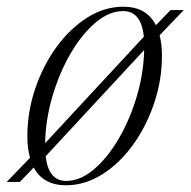

<svg xmlns="http://www.w3.org/2000/svg" viewBox="-51 -542 568 572"><path d="M316.5 -522Q385.5 -522 413.5 -467L457 -512H496.5L424.5 -437Q431.5 -410.5 431.5 -376Q431.5 -303.5 408.2 -234.5Q385 -165.5 345 -110.2Q305 -55 253.5 -22.5Q202 10 145.5 10Q78 10 49.5 -43L8 0H-31L38.5 -72Q30.5 -99.5 30.5 -136Q30.5 -208.5 53.8 -277.5Q77 -346.5 117.2 -401.8Q157.5 -457 208.8 -489.5Q260 -522 316.5 -522ZM316 -509Q273.5 -509 232.5 -473.8Q191.5 -438.5 158.2 -380.8Q125 -323 104.8 -253.5Q84.5 -184 83.5 -115.5L377.5 -432.5Q370 -509 316 -509ZM146 -3Q188.5 -3 229.2 -37.8Q270 -72.5 303.2 -129.8Q336.5 -187 356.8 -255.8Q377 -324.5 378.5 -393L85 -76.5Q93.5 -3 146 -3Z"/></svg>

Font: Newsreader 72pt Light
Style: Italic
Weight: 300
Italic angle: -17°
Designer: Hugues Gentile
Foundry: Production Type
Version: Version 1.003; ttfautohint (v1.8.3)